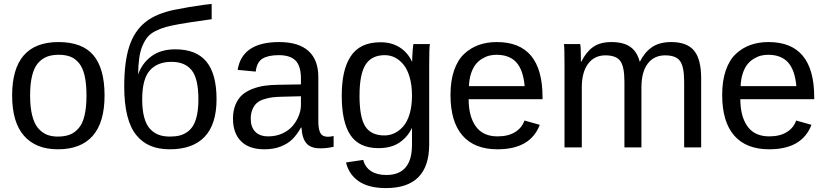

<svg xmlns="http://www.w3.org/2000/svg" viewBox="-20 -753 4224 981"><path d="M514.2 -265.1Q514.2 -127.4 453.6 -58.8Q393.1 9.8 275.9 9.8Q163.6 9.8 102.8 -59.1Q42 -127.9 42 -265.1Q42 -538.1 278.8 -538.1Q400.4 -538.1 457.3 -470.7Q514.2 -403.3 514.2 -265.1ZM421.9 -265.1Q421.9 -325.2 412.4 -366.2Q402.8 -407.2 383.8 -430.4Q364.7 -453.6 339.8 -463.4Q314.9 -473.1 279.8 -473.1Q244.6 -473.1 218.8 -462.9Q192.9 -452.6 173.3 -429.4Q153.8 -406.2 143.8 -365.2Q133.8 -324.2 133.8 -265.1Q133.8 -205.6 144.3 -163.6Q154.8 -121.6 174.6 -98.4Q194.3 -75.2 218.8 -65.2Q243.2 -55.2 274.9 -55.2Q310.5 -55.2 336.2 -64.9Q361.8 -74.7 381.8 -97.9Q401.9 -121.1 411.9 -162.8Q421.9 -204.6 421.9 -265.1Z M993.7 -245.1Q993.7 -351.6 959.2 -394.3Q924.8 -437 856.4 -437Q784.2 -437 745.4 -393.1Q706.5 -349.1 706.5 -245.1Q706.5 -191.4 716.8 -153.3Q727.1 -115.2 746.8 -94.2Q766.6 -73.2 791 -64.2Q815.4 -55.2 847.7 -55.2Q876 -55.2 897.5 -60.5Q918.9 -65.9 937.5 -79.1Q956.1 -92.3 968.3 -113.8Q980.5 -135.3 987.1 -168.2Q993.7 -201.2 993.7 -245.1ZM875.5 -501Q982.9 -501 1034.7 -438Q1086.4 -375 1086.4 -246.1Q1086.4 -118.2 1025.6 -54.2Q964.8 9.8 847.7 9.8Q791.5 9.8 749.5 -7.6Q707.5 -24.9 676.8 -62.3Q646 -99.6 630.4 -161.9Q614.7 -224.1 614.7 -311Q614.7 -437 640.6 -516.1Q666.5 -595.2 723.4 -640.4Q780.3 -685.5 877.4 -704.1Q945.3 -717.8 1019.5 -728L1061.5 -732.9V-654.8Q934.6 -637.2 896.5 -629.9Q855 -622.6 827.6 -615Q800.3 -607.4 774.9 -594.7Q749.5 -582 734.9 -564.7Q720.2 -547.4 708.5 -520.5Q696.8 -493.7 691.7 -457.8Q686.5 -421.9 685.5 -372.1Q705.6 -429.7 753.4 -465.3Q801.3 -501 875.5 -501Z M1330.6 9.8Q1252.4 9.8 1211.4 -31.5Q1170.4 -72.8 1170.4 -147Q1170.4 -188 1183.6 -219Q1196.8 -250 1218 -268.6Q1239.3 -287.1 1270 -298.8Q1300.8 -310.5 1331.5 -314.9Q1362.3 -319.3 1399.4 -319.8L1517.6 -321.8V-351.1Q1517.6 -415.5 1490.2 -443.4Q1462.9 -471.2 1404.3 -471.2Q1349.6 -471.2 1320.8 -453.1Q1292 -435.1 1286.6 -387.2L1194.3 -396Q1216.8 -538.1 1406.2 -538.1Q1505.4 -538.1 1555.9 -492.7Q1606.4 -447.3 1606.4 -359.9V-132.8Q1606.4 -91.8 1617.2 -73Q1627.9 -54.2 1655.3 -54.2Q1667 -54.2 1684.6 -58.1V-2.9Q1649.4 4.9 1616.2 4.9Q1567.4 4.9 1545.4 -21Q1523.4 -46.9 1520.5 -101.1H1517.6Q1497.6 -65.4 1474.4 -42.2Q1451.2 -19 1414.8 -4.6Q1378.4 9.8 1330.6 9.8ZM1350.6 -56.2Q1390.6 -56.2 1423.6 -71.5Q1456.5 -86.9 1476.3 -110.8Q1496.1 -134.8 1506.8 -162.4Q1517.6 -189.9 1517.6 -216.8V-261.2L1421.4 -258.8Q1392.6 -258.3 1371.3 -255.6Q1350.1 -252.9 1328.1 -245.8Q1306.2 -238.8 1292.5 -226.8Q1278.8 -214.8 1270 -194.3Q1261.2 -173.8 1261.2 -146Q1261.2 -103 1284.4 -79.6Q1307.6 -56.2 1350.6 -56.2Z M1952.1 208Q1863.8 208 1813 173.1Q1762.2 138.2 1748 77.1L1835.9 64Q1845.2 101.1 1875.5 121.1Q1905.8 141.1 1954.1 141.1Q2085 141.1 2085 -13.2V-98.1H2084Q2063 -53.2 2021.2 -24.7Q1979.5 3.9 1914.1 3.9Q1815.4 3.9 1770.8 -62.3Q1726.1 -128.4 1726.1 -263.2Q1726.1 -328.6 1736.8 -377.9Q1747.6 -427.2 1770.8 -463.6Q1793.9 -500 1832.3 -518.6Q1870.6 -537.1 1924.3 -537.1Q1980.5 -537.1 2021.7 -511.2Q2063 -485.4 2085 -438H2085.9Q2085.9 -460.9 2088.4 -493.2Q2090.8 -525.4 2092.3 -527.8H2176.3Q2172.9 -508.3 2172.9 -418.9V-15.1Q2172.9 208 1952.1 208ZM2085 -264.2Q2085 -317.4 2073.2 -358.2Q2061.5 -398.9 2041.5 -423.1Q2021.5 -447.3 1997.6 -459.2Q1973.6 -471.2 1946.3 -471.2Q1878.4 -471.2 1847.7 -422.4Q1816.9 -373.5 1816.9 -264.2Q1816.9 -152.3 1846.7 -106.7Q1876.5 -61 1943.8 -61Q1971.2 -61 1995.6 -72.5Q2020 -84 2040.5 -107.4Q2061 -130.9 2073 -171.1Q2085 -211.4 2085 -264.2Z M2752 -246.1H2374.5Q2374.5 -158.2 2411.1 -107.2Q2447.8 -56.2 2522 -56.2Q2576.7 -56.2 2611.8 -78.1Q2647 -100.1 2659.7 -137.2L2737.8 -115.2Q2690.4 9.8 2522 9.8Q2404.3 9.8 2343 -60.5Q2281.7 -130.9 2281.7 -268.1Q2281.7 -339.8 2300 -393.1Q2318.4 -446.3 2351.3 -477.3Q2384.3 -508.3 2426 -523.2Q2467.8 -538.1 2518.6 -538.1Q2752 -538.1 2752 -256.8ZM2376 -313H2660.6Q2653.3 -395.5 2618.2 -434.3Q2583 -473.1 2516.6 -473.1Q2498 -473.1 2480.2 -468.8Q2462.4 -464.4 2443.6 -453.1Q2424.8 -441.9 2410.6 -424.3Q2396.5 -406.7 2387 -378.2Q2377.4 -349.6 2376 -313Z M3257.3 0H3170.4V-335Q3170.4 -412.1 3149.4 -441.2Q3128.4 -470.2 3073.2 -470.2Q3017.1 -470.2 2984.9 -427.2Q2952.6 -384.3 2952.6 -306.2V0H2864.3V-416Q2864.3 -516.1 2861.3 -527.8H2944.3Q2948.2 -516.1 2948.2 -438H2950.2Q2975.1 -487.8 3010.5 -512.9Q3045.9 -538.1 3104.5 -538.1Q3165 -538.1 3200 -513.9Q3234.9 -489.7 3248.5 -438H3249.5Q3273.9 -486.8 3312 -512.5Q3350.1 -538.1 3409.2 -538.1Q3490.2 -538.1 3526.4 -494.1Q3562.5 -450.2 3562.5 -352.1V0H3475.6V-335Q3475.6 -412.1 3454.6 -441.2Q3433.6 -470.2 3378.4 -470.2Q3321.8 -470.2 3289.6 -428Q3257.3 -385.7 3257.3 -306.2Z M4140.1 -246.1H3762.7Q3762.7 -158.2 3799.3 -107.2Q3835.9 -56.2 3910.2 -56.2Q3964.8 -56.2 4000 -78.1Q4035.2 -100.1 4047.9 -137.2L4126 -115.2Q4078.6 9.8 3910.2 9.8Q3792.5 9.8 3731.2 -60.5Q3669.9 -130.9 3669.9 -268.1Q3669.9 -339.8 3688.2 -393.1Q3706.5 -446.3 3739.5 -477.3Q3772.5 -508.3 3814.2 -523.2Q3856 -538.1 3906.7 -538.1Q4140.1 -538.1 4140.1 -256.8ZM3764.2 -313H4048.8Q4041.5 -395.5 4006.3 -434.3Q3971.2 -473.1 3904.8 -473.1Q3886.2 -473.1 3868.4 -468.8Q3850.6 -464.4 3831.8 -453.1Q3813 -441.9 3798.8 -424.3Q3784.7 -406.7 3775.1 -378.2Q3765.6 -349.6 3764.2 -313Z"/></svg>

Font: Libra Sans Modern
Style: Regular
Weight: 400
Foundry: Stefan Peev, Context Ltd
Version: Version 1.000